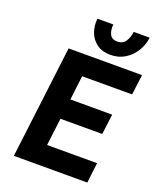

<svg xmlns="http://www.w3.org/2000/svg" viewBox="-165 -1022 932 1123"><g transform="rotate(20 301.0 -460.5)"><path d="M59 0 145 -700H602L586 -574H275L257 -423H517L501 -297H241L220 -126H531L516 0ZM386 -748Q335 -748 301.5 -772.5Q268 -797 253.5 -836.5Q239 -876 244 -921H343Q339 -887 351 -861Q363 -835 397 -835Q433 -835 449.5 -861Q466 -887 470 -921H569Q564 -876 540 -836.5Q516 -797 477 -772.5Q438 -748 386 -748Z"/></g></svg>

Font: Inclusive Sans
Style: Bold Italic
Weight: 700
Italic angle: -7°
Designer: Olivia King
Foundry: Olivia King
Version: Version 2.004